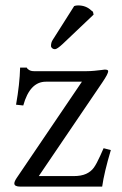

<svg xmlns="http://www.w3.org/2000/svg" viewBox="-20 -693 452 713"><path d="M255.4 -670.4Q261.2 -672.9 270 -672.9Q299.3 -672.9 318.8 -654.3Q318.8 -654.3 325.2 -649.4L327.6 -638.7L212.9 -529.8Q191.9 -510.3 184.1 -510.3Q178.2 -510.3 173.8 -513.9Q169.4 -517.6 169.4 -522.5Q169.4 -535.2 175.8 -544.9ZM106.4 -428.7H301.8Q314.9 -428.7 330.8 -430.2Q346.7 -431.6 357.4 -433.1Q368.2 -434.6 368.7 -434.6Q381.8 -434.6 381.8 -428.7Q381.8 -418.9 359.9 -386.7L124 -39.1H253.4Q281.7 -39.1 299.8 -47.4Q317.9 -55.7 328.4 -70.3Q338.9 -85 352.1 -114.3L364.7 -142.6L391.6 -135.7Q366.7 -52.2 359.4 0H55.7Q33.2 0 33.2 -11.7Q33.2 -19 42 -32.2L284.2 -389.6H150.4Q90.8 -389.6 66.4 -301.3L39.6 -304.2Q53.2 -380.9 54.7 -441.9H79.6Q81.1 -437 88.4 -432.9Q95.7 -428.7 106.4 -428.7Z"/></svg>

Font: Libertinage
Style: l
Weight: 400
Designer: OSP
Foundry: OSP
Version: Version 1.0; 2008; OFL relea